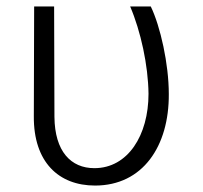

<svg xmlns="http://www.w3.org/2000/svg" viewBox="-20 -566 629 596"><path d="M86 -546 85 -205C84 -63 162 10 275 10C423 10 505 -112 504 -274C504 -367 478 -484 448 -546H384C417 -469 440 -363 441 -275C441 -146 377 -44 273 -44C200 -44 150 -96 149 -203L148 -546Z"/></svg>

Font: Wafeq Light
Style: Regular
Weight: 300
Designer: Rasmus Andersson & Azza Alameddine
Foundry: Google & TypeTogether
Version: Version 3.000;January 28, 2025;FontCreator 15.0.0.3014 64-bi